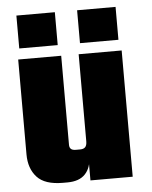

<svg xmlns="http://www.w3.org/2000/svg" viewBox="-50 -714 600 756"><g transform="rotate(-5 250.0 -336.0)"><path d="M43 -542V-672H195V-542ZM283 -542V-672H435V-542ZM35 -499H205V-147Q205 -136 211 -130.5Q217 -125 230 -125H247Q261 -125 267.5 -132Q274 -139 274 -155V-182H280V-92Q280 -50 256.5 -25Q233 0 186 0H168Q97 0 66 -34Q35 -68 35 -124ZM274 -499H444V0H277V-95H274Z"/></g></svg>

Font: Teko Variable Light
Style: Regular
Weight: 300
Designer: Manushi Parikh, Jonny Pinhorn
Foundry: Indian Type Foundry
Version: Version 3.000